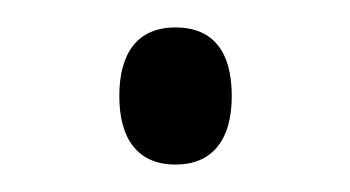

<svg xmlns="http://www.w3.org/2000/svg" viewBox="-20 -111 255 140"><path d="M67 -41C67 -9 81 9 108 9C134 9 149 -8 149 -41C149 -75 134 -91 108 -91C80 -91 67 -72 67 -41Z"/></svg>

Font: Noto Sans Thai Cond Light
Style: Regular
Weight: 300
Width: 3
Designer: Monotype Design Team
Foundry: Monotype Imaging Inc.
Version: Version 2.002